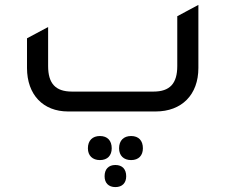

<svg xmlns="http://www.w3.org/2000/svg" viewBox="-20 -454 918 782"><path d="M257 0H614C720 0 788 -68 788 -177V-434L702 -388V-185C702 -114 672 -81 605 -81H273C206 -81 176 -114 176 -185V-344L90 -298V-177C90 -68 156 0 257 0ZM387 198C418 198 435 179 435 150C435 119 418 100 387 100C357 100 338 118 338 150C338 180 357 198 387 198ZM514 198C545 198 562 179 562 150C562 119 545 100 514 100C484 100 465 118 465 150C465 180 484 198 514 198ZM450 308C478 308 494 291 494 264C494 235 478 218 450 218C422 218 406 235 406 264C406 291 422 308 450 308Z"/></svg>

Font: Tajawal Medium
Style: Regular
Weight: 500
Designer: Boutros Fonts
Foundry: Created by Boutros International 2017
Version: Version 1.700